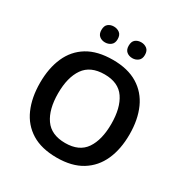

<svg xmlns="http://www.w3.org/2000/svg" viewBox="-206 -1078 1199 1250"><g transform="rotate(30 393.5 -453.0)"><path d="M730 -358Q730 -247 693 -164.5Q656 -82 581.5 -36Q507 10 394 10Q279 10 204.5 -36Q130 -82 93.5 -165Q57 -248 57 -359Q57 -469 93.5 -551.5Q130 -634 204.5 -679.5Q279 -725 395 -725Q507 -725 581.5 -679.5Q656 -634 693 -551.5Q730 -469 730 -358ZM193 -358Q193 -238 241 -169Q289 -100 394 -100Q499 -100 546 -169Q593 -238 593 -358Q593 -478 546 -547Q499 -616 395 -616Q289 -616 241 -547Q193 -478 193 -358ZM231 -856Q231 -888 248.5 -902Q266 -916 291 -916Q316 -916 334.5 -902Q353 -888 353 -856Q353 -826 334.5 -811.5Q316 -797 291 -797Q266 -797 248.5 -811.5Q231 -826 231 -856ZM436 -856Q436 -888 453.5 -902Q471 -916 497 -916Q521 -916 539.5 -902Q558 -888 558 -856Q558 -826 539.5 -811.5Q521 -797 497 -797Q471 -797 453.5 -811.5Q436 -826 436 -856Z"/></g></svg>

Font: Noto Sans Lao Looped SemiBold
Style: Regular
Weight: 600
Designer: Mark Frömberg, Ben Mitchell
Foundry: The Fontpad Ltd
Version: Version 1.002; ttfautohint (v1.8.4.7-5d5b)